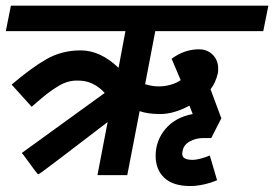

<svg xmlns="http://www.w3.org/2000/svg" viewBox="-50 -602 942 660"><path d="M448.8 -312.5Q473.8 -305 495 -305Q537.5 -305 571.2 -326.2L540 -400Q583.8 -432.5 633.8 -432.5Q662.5 -432.5 681.2 -413.8Q700 -395 700 -366.2Q700 -355 698.8 -350Q691.2 -317.5 673.8 -295L710 -197.5H711.2V-196.2L676.2 -127.5H650Q622.5 -127.5 601.9 -115.6Q581.2 -103.8 577.5 -82.5Q573.8 -66.2 582.5 -59.4Q591.2 -52.5 611.2 -52.5Q625 -52.5 642.5 -57.5Q660 -62.5 671.2 -67.5L696.2 17.5Q676.2 26.2 651.2 31.9Q626.2 37.5 603.8 37.5Q545 37.5 515 9.4Q485 -18.8 485 -66.2Q485 -118.8 518.8 -158.8Q552.5 -198.8 612.5 -210L601.2 -238.8Q547.5 -210 501.2 -210Q457.5 -210 430 -220L387.5 0H285L320 -182.5Q245 -125 163.8 -63.1Q82.5 -1.2 81.2 -2.5Q80 -1.2 41.2 -55Q35 -63.8 30.6 -69.4Q26.2 -75 25 -76.2L310 -282.5Q271.2 -325 218.8 -325Q183.8 -326.2 151.9 -306.9Q120 -287.5 93.8 -265Q67.5 -242.5 58.8 -235L-10 -311.2Q57.5 -368.8 110 -398.8Q162.5 -428.8 227.5 -428.8Q295 -428.8 357.5 -368.8L381.2 -495H-30L-12.5 -582.5H872.5L855 -495H483.8Z"/></svg>

Font: Cambay
Style: Bold Italic
Weight: 700
Italic angle: -11°
Designer: Pooja Saxena
Foundry: Pooja Saxena
Version: Version 1.006;PS 001.006;hotconv 1.0.70;makeotf.lib2.5.58329